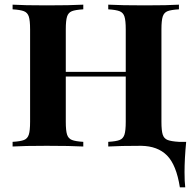

<svg xmlns="http://www.w3.org/2000/svg" viewBox="-20 -628 821 823"><path d="M771 110Q771 151 774 175H751Q736 79 696 38.5Q656 -2 585 -3Q495 -3 444 0V-20Q478 -22 493 -28Q508 -34 513.5 -51Q519 -68 519 -106V-300H262V-106Q262 -68 267.5 -51Q273 -34 288.5 -28Q304 -22 337 -20V0Q282 -3 180 -3Q82 -3 34 0V-20Q68 -22 83 -28Q98 -34 103.5 -51Q109 -68 109 -106V-502Q109 -540 103.5 -557Q98 -574 82.5 -580Q67 -586 34 -588V-608Q82 -605 180 -605Q282 -605 337 -608V-588Q303 -586 288 -580Q273 -574 267.5 -557Q262 -540 262 -502V-320H519V-502Q519 -540 513.5 -557Q508 -574 492.5 -580Q477 -586 444 -588V-608Q500 -605 601 -605Q701 -605 747 -608V-588Q713 -586 698 -580Q683 -574 677.5 -557Q672 -540 672 -502V-106Q672 -68 677.5 -51Q683 -34 698.5 -28Q714 -22 747 -20H778Q771 53 771 110Z"/></svg>

Font: Playfair Display SC
Style: Bold
Weight: 700
Designer: Claus Eggers Sørensen
Foundry: Claus Eggers Sørensen
Version: Version 1.200; ttfautohint (v1.6)